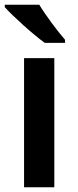

<svg xmlns="http://www.w3.org/2000/svg" viewBox="-23 -786 326 806"><path d="M142 -766H-3V-756C30 -719 116 -641 165 -606H250V-619C218 -656 169 -721 142 -766ZM205 0V-542H78V0Z"/></svg>

Font: Noto Sans Lao SemiBold
Style: Regular
Weight: 600
Designer: Monotype Design Team
Foundry: Monotype Imaging Inc.
Version: Version 2.003